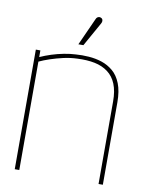

<svg xmlns="http://www.w3.org/2000/svg" viewBox="-79 -735 601 792"><g transform="rotate(10 221.5 -339.5)"><path d="M284 -653Q287 -658 287.5 -662.5Q288 -667 286.5 -671Q285 -675 280 -677Q276 -679 272 -678.5Q268 -678 264.5 -675.5Q261 -673 259 -668L207 -553H228ZM389 -346V0H407V-345Q407 -392 394.5 -423.5Q382 -455 360.5 -473Q339 -491 313 -499.5Q287 -508 258.5 -510Q230 -512 204 -510Q181 -509 155 -504Q129 -499 104 -491Q79 -483 57 -473V-501H38V0H57V-454Q76 -463 101.5 -471.5Q127 -480 155.5 -486.5Q184 -493 213 -494Q254 -496 286 -489.5Q318 -483 341.5 -465.5Q365 -448 377 -418.5Q389 -389 389 -346Z"/></g></svg>

Font: Advent Pro Thin
Style: Regular
Weight: 250
Version: Version 3.000